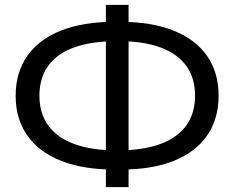

<svg xmlns="http://www.w3.org/2000/svg" viewBox="-20 -746 966 792"><path d="M44.6 -350.9Q44.6 -447.4 92.8 -515.8Q141 -584.1 232.2 -620.1Q323.4 -656 450.9 -656H476.4Q604 -656 695 -620.1Q786 -584.1 833.9 -515.8Q881.7 -447.4 881.7 -350.9Q881.7 -255.1 834.3 -186.8Q786.9 -118.4 696.7 -82.5Q606.6 -46.6 480.7 -46.6H450.9Q323.4 -46.6 232.2 -82.5Q141 -118.4 92.8 -186.8Q44.6 -255.1 44.6 -350.9ZM470.7 -125.6Q571.7 -126.4 641.8 -152.2Q711.9 -178 748.2 -228.1Q784.6 -278.3 784.6 -351.7Q784.6 -424.3 748.2 -474.4Q711.9 -524.6 641.8 -550.4Q571.7 -576.1 472.6 -576.1H461.9Q358.3 -576.1 287.2 -550.9Q216.1 -525.6 179.4 -475.4Q142.6 -425.1 142.6 -350.9Q142.6 -277.4 180.2 -226.8Q217.9 -176.1 289.4 -150.9Q360.9 -125.6 461.9 -125.6ZM416.7 -726H510.4V26H416.7Z"/></svg>

Font: iiserrat Thin
Style: Regular
Weight: 100
Designer: Akira Ohta
Foundry: Akira Ohta
Version: Version 1.200;Glyphs 3.3.1 (3343)